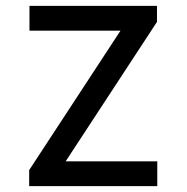

<svg xmlns="http://www.w3.org/2000/svg" viewBox="-20 -638 640 658"><path d="M80 0V-55L393 -533H81V-618H518V-563L205 -85H519V0Z"/></svg>

Font: Victor Mono SemiBold
Style: Regular
Weight: 600
Monospace: yes
Designer: Rune Bjørnerås
Version: Version 1.561;gftools[0.9.30]